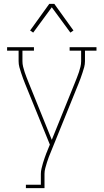

<svg xmlns="http://www.w3.org/2000/svg" viewBox="-20 -766 540 1001"><path d="M115 215V197H193V141Q193 127 196.5 112.5Q200 98 204 84Q208 70 213 56.5Q218 43 223 29L224 28Q225 25 226 22.5Q227 20 228 17L240 -12L111 -329Q105 -343 100 -357.5Q95 -372 90 -386.5Q85 -401 81 -416Q77 -431 77 -447V-502H17V-520H157V-502H97V-447Q97 -432 100.5 -418Q104 -404 108.5 -390Q113 -376 118.5 -362.5Q124 -349 129 -336L250 -37L371 -336Q376 -349 381.5 -362.5Q387 -376 391.5 -390Q396 -404 399.5 -418Q403 -432 403 -447V-502H343V-520H483V-502H423V-447Q423 -431 419 -416Q415 -401 410 -386.5Q405 -372 400 -357.5Q395 -343 389 -329L246 24Q240 38 234.5 52.5Q229 67 224.5 81.5Q220 96 216 111Q212 126 212 141V215ZM153 -596 137 -607 237 -746H263L363 -607L347 -596L250 -728Z"/></svg>

Font: Iosevka Curly Slab Thin
Style: Regular
Weight: 100
Monospace: yes
Designer: Belleve Invis
Foundry: Belleve Invis
Version: Version 22.1.2; ttfautohint (v1.8.4)